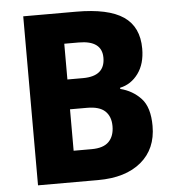

<svg xmlns="http://www.w3.org/2000/svg" viewBox="-52 -761 721 808"><g transform="rotate(-5 309.0 -357.0)"><path d="M76 0V-714H299Q435 -714 499 -670.5Q563 -627 563 -535Q563 -471 533 -430Q503 -389 456 -379V-374Q508 -361 543 -323.5Q578 -286 578 -207Q578 -110 512 -55Q446 0 330 0ZM238 -433H304Q397 -433 397 -511Q397 -584 299 -584H238ZM238 -132H314Q364 -132 387 -155.5Q410 -179 410 -221Q410 -262 386 -284.5Q362 -307 310 -307H238Z"/></g></svg>

Font: Noto Sans SemiCondensed ExtraBold
Style: Regular
Weight: 800
Width: 4
Designer: Monotype Design Team
Foundry: Monotype Imaging Inc.
Version: Version 2.013; ttfautohint (v1.8.4.7-5d5b)